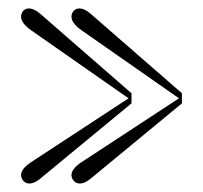

<svg xmlns="http://www.w3.org/2000/svg" viewBox="-20 -480 483 457"><path d="M153 -53C160 -41 176 -38 196 -55L413 -234V-258L196 -447C177 -464 160 -463 153 -451C146 -439 151 -424 174 -408L406 -246L174 -94C151 -79 146 -65 153 -53ZM33 -53C40 -41 56 -38 76 -55L293 -234V-258L76 -447C57 -464 40 -463 33 -451C26 -439 31 -424 54 -408L286 -246L54 -94C31 -79 26 -65 33 -53Z"/></svg>

Font: RL Madena
Style: Regular
Weight: 400
Designer: I Kadek Wantara Putra
Foundry: Roughlines ID
Version: Version 1.000;Glyphs 3.1.2 (3151)